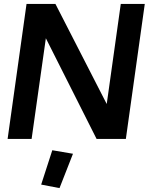

<svg xmlns="http://www.w3.org/2000/svg" viewBox="-20 -712 766 984"><path d="M285 252 354 76 248 58 191 234ZM116 -692 19 0H142L215 -516L475 0H625L722 -692H599L527 -179L264 -692Z"/></svg>

Font: Cantarell
Style: BoldOblique
Weight: 700
Italic angle: -8°
Designer: Dave Crossland
Version: Version 0.024